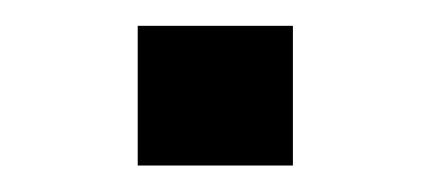

<svg xmlns="http://www.w3.org/2000/svg" viewBox="-20 -125 325 145"><path d="M84 0V-105.5H201.2V0Z"/></svg>

Font: Myanmar Pyu Pro
Style: Regular
Weight: 400
Designer: Khon Soe Zaw Thu
Foundry: PaOh Unicode
Version: Version 2.00 April 29, 2017